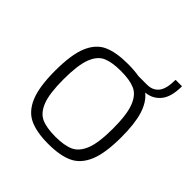

<svg xmlns="http://www.w3.org/2000/svg" viewBox="-175 -784 926 926"><g transform="rotate(45 288.5 -320.5)"><path d="M515 -267Q515 -157 490 -98Q465 -39 416.5 -16.5Q368 6 288 6Q209 6 160.5 -16.5Q112 -39 87 -98.5Q62 -158 62 -267Q62 -378 87 -437Q112 -496 160 -517.5Q208 -539 288 -539Q331 -539 365 -533H423Q462 -533 483 -559.5Q504 -586 504 -647H548Q548 -574 519 -539Q490 -504 444 -500Q480 -471 497.5 -415Q515 -359 515 -267ZM457 -267Q457 -363 438 -411.5Q419 -460 383.5 -475.5Q348 -491 288 -491Q227 -491 192 -475.5Q157 -460 138.5 -411.5Q120 -363 120 -267Q120 -171 138.5 -123Q157 -75 192 -59Q227 -43 288 -43Q348 -43 383.5 -59Q419 -75 438 -123Q457 -171 457 -267Z"/></g></svg>

Font: Exo Light
Style: Regular
Weight: 300
Designer: Natanael Gama
Foundry: Natanael Gama
Version: Version 1.500; ttfautohint (v1.6)